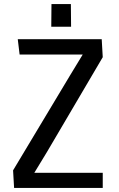

<svg xmlns="http://www.w3.org/2000/svg" viewBox="-20 -920 581 940"><path d="M44 0ZM483 0H49L44 -86L323 -551L385 -653H76L67 -728H478L483 -640L210 -176L148 -74H483ZM231 -789Q231 -808 231.5 -845Q232 -882 232 -900H327Q327 -882 327.5 -845Q328 -808 328 -789Z"/></svg>

Font: Myanmar Chatu
Style: Regular
Weight: 400
Designer: Danh Hong
Foundry: Google Inc.
Version: Version 2.00 November 20, 2015